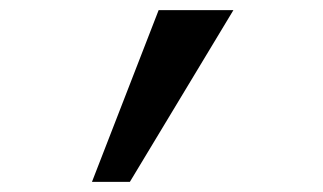

<svg xmlns="http://www.w3.org/2000/svg" viewBox="-20 -826 640 380"><path d="M294 -806H442L237 -466H162Z"/></svg>

Font: JuliaMono Light
Style: Regular
Weight: 300
Monospace: yes
Designer: cormullion
Foundry: corm
Version: Version 0.054; ttfautohint (v1.8.4)